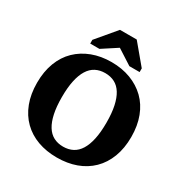

<svg xmlns="http://www.w3.org/2000/svg" viewBox="-213 -1113 1248 1299"><g transform="rotate(30 411.0 -464.0)"><path d="M411 17Q329 17 261.5 -7.5Q194 -32 145 -80Q96 -128 69.5 -197.5Q43 -267 43 -355Q43 -443 69.5 -512.5Q96 -582 145 -629.5Q194 -677 261.5 -702.5Q329 -728 411 -728Q493 -728 560.5 -702.5Q628 -677 677 -629.5Q726 -582 752.5 -512.5Q779 -443 779 -355Q779 -267 752.5 -197.5Q726 -128 677 -80Q628 -32 560.5 -7.5Q493 17 411 17ZM411 -68Q453 -68 485.5 -85Q518 -102 540 -137.5Q562 -173 573.5 -227Q585 -281 585 -355Q585 -429 573.5 -483Q562 -537 540 -572.5Q518 -608 485.5 -625Q453 -642 411 -642Q369 -642 336.5 -625Q304 -608 282 -572.5Q260 -537 248.5 -483Q237 -429 237 -355Q237 -281 248.5 -227Q260 -173 282 -137.5Q304 -102 336.5 -85Q369 -68 411 -68ZM481 -945H350L222 -793V-764H294L452 -867L369 -866L528 -764H608V-793Z"/></g></svg>

Font: Roboto Serif
Style: Bold
Weight: 700
Designer: Greg Gazdowicz
Foundry: Commercial Type
Version: Version 1.008